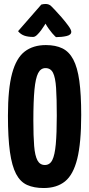

<svg xmlns="http://www.w3.org/2000/svg" viewBox="-20 -937 449 967"><path d="M200 10Q151 10 116.5 -5.5Q82 -21 61 -61Q40 -101 30 -172Q20 -243 20 -354Q20 -490 41 -567.5Q62 -645 104.5 -677.5Q147 -710 211 -710Q260 -710 294 -693.5Q328 -677 349 -637.5Q370 -598 379.5 -530Q389 -462 389 -358Q389 -217 369 -137Q349 -57 307.5 -23.5Q266 10 200 10ZM206 -106Q231 -106 243.5 -131Q256 -156 261 -211Q266 -266 266 -354Q266 -441 262.5 -494Q259 -547 247 -570.5Q235 -594 209 -594Q185 -594 172 -568.5Q159 -543 153.5 -485Q148 -427 148 -329Q148 -251 152 -202Q156 -153 168.5 -129.5Q181 -106 206 -106ZM262 -750Q262 -750 256.5 -755Q251 -760 243 -769.5Q235 -779 226 -791.5Q217 -804 209 -818Q209 -818 203 -808Q197 -798 187 -784.5Q177 -771 166.5 -761Q156 -751 147 -751Q121 -751 102.5 -757.5Q84 -764 71 -780L188 -914Q199 -917 210 -917Q218 -917 226 -914Q234 -911 241 -903Q241 -903 256 -887.5Q271 -872 290 -850Q309 -828 324 -807.5Q339 -787 339 -777Q339 -761 315 -755.5Q291 -750 262 -750Z"/></svg>

Font: Yanone Kaffeesatz ExtraLight
Style: Bold
Weight: 700
Version: Version 2.003